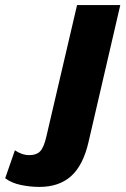

<svg xmlns="http://www.w3.org/2000/svg" viewBox="-186 -520 494 755"><path d="M-30.8 215Q-68 215 -104.7 207.2Q-141.4 199.4 -165.6 180.8L-127.4 71Q-115.2 79.4 -100.8 84.7Q-86.4 90 -71.6 90Q-41.8 90 -27.5 74.3Q-13.2 58.6 -3.8 17.4L117 -500H287L162 39Q140.6 131 93.1 173Q45.6 215 -30.8 215Z"/></svg>

Font: Work Sans
Style: Italic
Weight: 400
Italic angle: -13°
Designer: Wei Huang
Foundry: Wei Huang
Version: Version 2.012